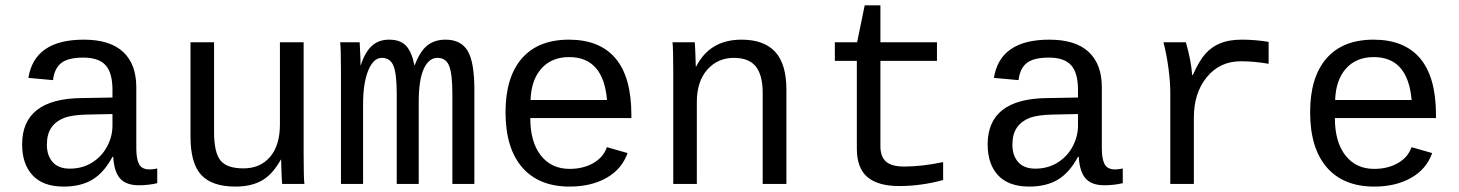

<svg xmlns="http://www.w3.org/2000/svg" viewBox="-20 -686 5441 716"><path d="M537.6 -54.2Q550.3 -54.2 566.4 -57.6V-2.9Q533.2 4.9 498.5 4.9Q449.7 4.9 427.5 -20.8Q405.3 -46.4 402.3 -101.1H399.4Q367.7 -42 324.5 -16.1Q281.2 9.8 217.8 9.8Q140.6 9.8 101.6 -32.2Q62.5 -74.2 62.5 -147.5Q62.5 -317.9 284.2 -320.3L399.4 -322.3V-351.1Q399.4 -415 373.5 -443.1Q347.7 -471.2 291 -471.2Q233.4 -471.2 208 -450.7Q182.6 -430.2 177.7 -387.2L85.9 -395.5Q108.4 -538.1 292.5 -538.1Q390.1 -538.1 439.2 -492.4Q488.3 -446.8 488.3 -360.4V-132.8Q488.3 -93.8 498.5 -74Q508.8 -54.2 537.6 -54.2ZM240.2 -57.1Q287.1 -57.1 323.2 -79.6Q359.4 -102.1 379.4 -139.6Q399.4 -177.2 399.4 -217.3V-260.7L306.6 -258.8Q249 -257.8 218.8 -246.1Q188.5 -234.4 171.6 -210.2Q154.8 -186 154.8 -146Q154.8 -106 176.5 -81.5Q198.2 -57.1 240.2 -57.1Z M778.3 -528.3V-193.4Q778.3 -117.2 802.2 -87.6Q826.2 -58.1 887.7 -58.1Q950.7 -58.1 987.3 -101.1Q1023.9 -144 1023.9 -222.2V-528.3H1112.3V-112.8Q1112.3 -20.5 1115.2 0H1032.2Q1031.7 -2.4 1031.2 -13.2Q1030.8 -23.9 1030 -37.8Q1029.3 -51.8 1028.3 -90.3H1026.9Q996.6 -35.6 956.8 -12.9Q917 9.8 857.9 9.8Q771 9.8 730.7 -33.4Q690.4 -76.7 690.4 -176.3V-528.3Z M1459.5 0V-335Q1459.5 -410.2 1447.5 -440.2Q1435.5 -470.2 1403.8 -470.2Q1372.6 -470.2 1353.3 -423.3Q1334 -376.5 1334 -296.4V0H1251.5V-415.5Q1251.5 -507.8 1248.5 -528.3H1321.3L1324.2 -466.3V-442.9H1325.2Q1341.8 -492.7 1367.2 -515.4Q1392.6 -538.1 1430.7 -538.1Q1473.6 -538.1 1494.9 -514.6Q1516.1 -491.2 1525.4 -442.4H1526.4Q1545.9 -494.1 1573 -516.1Q1600.1 -538.1 1641.6 -538.1Q1699.2 -538.1 1724.1 -496.1Q1749 -454.1 1749 -352.1V0H1667V-335Q1667 -410.2 1655 -440.2Q1643.1 -470.2 1611.3 -470.2Q1579.1 -470.2 1560.3 -429.2Q1541.5 -388.2 1541.5 -306.2V0Z M1957.5 -245.6Q1957.5 -156.7 1996.8 -106.4Q2036.1 -56.2 2104.5 -56.2Q2154.8 -56.2 2192.6 -77.9Q2230.5 -99.6 2243.2 -137.2L2320.3 -115.2Q2298.8 -54.7 2241.5 -22.5Q2184.1 9.8 2104.5 9.8Q1989.3 9.8 1927.2 -62Q1865.2 -133.8 1865.2 -267.6Q1865.2 -397.9 1926 -468Q1986.8 -538.1 2101.6 -538.1Q2216.3 -538.1 2275.4 -468.3Q2334.5 -398.4 2334.5 -257.3V-245.6ZM2102.5 -473.1Q2037.1 -473.1 1999 -430.4Q1960.9 -387.7 1958.5 -313H2243.7Q2230 -473.1 2102.5 -473.1Z M2824.2 0V-339.4Q2824.2 -405.8 2798.6 -438Q2772.9 -470.2 2716.8 -470.2Q2656.2 -470.2 2617.4 -426Q2578.6 -381.8 2578.6 -306.2V0H2490.7V-415.5Q2490.7 -507.8 2487.8 -528.3H2570.8Q2571.3 -525.9 2571.8 -515.1Q2572.3 -504.4 2573 -490.5Q2573.7 -476.6 2574.7 -438H2576.2Q2627.4 -538.1 2745.1 -538.1Q2829.6 -538.1 2871.1 -492.4Q2912.6 -446.8 2912.6 -352.1V0Z M3093.3 -459V-528.3H3176.3L3204.6 -666H3263.2V-528.3H3474.1V-459H3263.2V-140.6Q3263.2 -102.1 3283.9 -83.5Q3304.7 -64.9 3352.1 -64.9Q3417.5 -64.9 3497.1 -81.5V-14.6Q3414.6 7.8 3333.5 7.8Q3254.4 7.8 3214.8 -25.6Q3175.3 -59.1 3175.3 -131.3V-459Z M4138.2 -54.2Q4150.9 -54.2 4167 -57.6V-2.9Q4133.8 4.9 4099.1 4.9Q4050.3 4.9 4028.1 -20.8Q4005.9 -46.4 4002.9 -101.1H4000Q3968.3 -42 3925 -16.1Q3881.8 9.8 3818.4 9.8Q3741.2 9.8 3702.1 -32.2Q3663.1 -74.2 3663.1 -147.5Q3663.1 -317.9 3884.8 -320.3L4000 -322.3V-351.1Q4000 -415 3974.1 -443.1Q3948.2 -471.2 3891.6 -471.2Q3834 -471.2 3808.6 -450.7Q3783.2 -430.2 3778.3 -387.2L3686.5 -395.5Q3709 -538.1 3893.1 -538.1Q3990.7 -538.1 4039.8 -492.4Q4088.9 -446.8 4088.9 -360.4V-132.8Q4088.9 -93.8 4099.1 -74Q4109.4 -54.2 4138.2 -54.2ZM3840.8 -57.1Q3887.7 -57.1 3923.8 -79.6Q3960 -102.1 3980 -139.6Q4000 -177.2 4000 -217.3V-260.7L3907.2 -258.8Q3849.6 -257.8 3819.3 -246.1Q3789.1 -234.4 3772.2 -210.2Q3755.4 -186 3755.4 -146Q3755.4 -106 3777.1 -81.5Q3798.8 -57.1 3840.8 -57.1Z M4710.9 -448.2Q4656.2 -457.5 4607.4 -457.5Q4528.8 -457.5 4480.5 -398.4Q4432.1 -339.4 4432.1 -248V0H4344.2V-342.3Q4344.2 -379.4 4337.6 -429.7Q4331.1 -480 4318.8 -528.3H4402.3Q4421.9 -460.9 4425.8 -406.2H4428.2Q4452.6 -460.9 4476.1 -486.6Q4499.5 -512.2 4531.7 -525.1Q4564 -538.1 4610.4 -538.1Q4661.1 -538.1 4710.9 -529.8Z M4958 -245.6Q4958 -156.7 4997.3 -106.4Q5036.6 -56.2 5105 -56.2Q5155.3 -56.2 5193.1 -77.9Q5231 -99.6 5243.7 -137.2L5320.8 -115.2Q5299.3 -54.7 5241.9 -22.5Q5184.6 9.8 5105 9.8Q4989.7 9.8 4927.7 -62Q4865.7 -133.8 4865.7 -267.6Q4865.7 -397.9 4926.5 -468Q4987.3 -538.1 5102.1 -538.1Q5216.8 -538.1 5275.9 -468.3Q5335 -398.4 5335 -257.3V-245.6ZM5103 -473.1Q5037.6 -473.1 4999.5 -430.4Q4961.4 -387.7 4959 -313H5244.1Q5230.5 -473.1 5103 -473.1Z"/></svg>

Font: Courier New
Style: Regular
Weight: 400
Designer: Steve Matteson
Foundry: Ascender Corporation
Version: Version 2.00.3